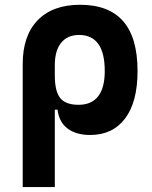

<svg xmlns="http://www.w3.org/2000/svg" viewBox="-20 -547 626 792"><path d="M351.6 9.8Q294.4 9.8 259 -16.6Q223.6 -43 217.3 -94.7H164.6L206.1 -234.9Q206.1 -171.4 228 -143.1Q250 -114.7 304.2 -114.7Q357.4 -114.7 384.8 -149.7Q412.1 -184.6 412.1 -253.9Q412.1 -328.6 385.5 -365.7Q358.9 -402.8 306.6 -402.8Q258.3 -402.8 232.2 -370.4Q206.1 -337.9 206.1 -278.8L73.7 -283.2Q73.7 -399.9 135.5 -463.6Q197.3 -527.3 310.5 -527.3Q429.2 -527.3 488.3 -459.2Q547.4 -391.1 547.4 -253.9Q547.4 -126.5 496.1 -58.3Q444.8 9.8 351.6 9.8ZM73.7 224.6V-283.2H206.1V224.6Z"/></svg>

Font: Cascadia Code
Style: Regular
Weight: 400
Monospace: yes
Designer: Aaron Bell
Foundry: Saja Typeworks
Version: Version 2106.017